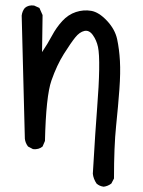

<svg xmlns="http://www.w3.org/2000/svg" viewBox="-20 -587 540 726"><path d="M372 119Q356 117 345 107Q333 89 331 70Q341 -101 347.5 -182Q354 -263 355 -323.5Q356 -384 350.5 -409.5Q345 -435 331 -454.5Q317 -474 299 -470Q281 -466 264.5 -445.5Q248 -425 221.5 -383Q195 -341 174.5 -282.5Q154 -224 150 -54L141 -33Q127 -21 105 -23L86 -33Q76 -46 74 -62L62 -528Q64 -545 74 -557Q88 -569 109 -566L129 -557L141 -530L139 -390Q160 -421 176.5 -452Q193 -483 215.5 -507.5Q238 -532 267 -541.5Q296 -551 325 -546Q354 -541 384.5 -508.5Q415 -476 423 -438.5Q431 -401 433.5 -356.5Q436 -312 431.5 -250Q427 -188 419 -110.5Q411 -33 411 88L401 107Q388 117 372 119Z"/></svg>

Font: NaniFont Regular
Style: Regular
Weight: 400
Designer: Nanigashitei
Version: Version 1.036